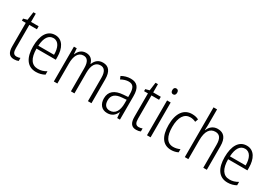

<svg xmlns="http://www.w3.org/2000/svg" viewBox="24 -1645 3590 2540"><g transform="rotate(30 1819.0 -375.0)"><path d="M192 -38C146 -38 130 -70 130 -133V-486H246V-532H130V-658H93L76 -533L17 -517V-486H76V-130C76 -35 107 10 180 10C207 10 229 5 247 -3V-49C233 -43 212 -38 192 -38Z M496 -542C377 -542 315 -434 315 -264C315 -99 378 10 514 10C565 10 606 -2 645 -23V-75C601 -49 563 -38 518 -38C420 -38 370 -115 369 -262H664V-303C664 -434 612 -542 496 -542ZM496 -495C576 -495 612 -412 611 -307H371C378 -432 423 -495 496 -495Z M1227 -542C1158 -542 1117 -506 1092 -445H1088C1074 -502 1036 -542 968 -542C898 -542 859 -498 838 -446H835L828 -532H785V0H839V-307C839 -415 874 -494 957 -494C1011 -494 1046 -456 1046 -352V0H1100V-316C1100 -430 1140 -494 1216 -494C1271 -494 1306 -454 1306 -357V0H1360V-363C1360 -486 1312 -542 1227 -542Z M1650 -542C1601 -542 1553 -528 1512 -504L1530 -461C1572 -484 1610 -495 1645 -495C1711 -495 1740 -457 1740 -355V-314L1669 -309C1541 -300 1470 -245 1470 -139C1470 -55 1514 10 1603 10C1679 10 1718 -30 1743 -85H1745L1753 0H1795V-359C1795 -485 1751 -542 1650 -542ZM1675 -267 1741 -272V-216C1741 -105 1699 -35 1616 -35C1560 -35 1526 -71 1526 -140C1526 -219 1574 -260 1675 -267Z M2058 -38C2012 -38 1996 -70 1996 -133V-486H2112V-532H1996V-658H1959L1942 -533L1883 -517V-486H1942V-130C1942 -35 1973 10 2046 10C2073 10 2095 5 2113 -3V-49C2099 -43 2078 -38 2058 -38Z M2236 -731C2211 -731 2199 -713 2199 -686C2199 -658 2212 -641 2236 -641C2260 -641 2273 -658 2273 -686C2273 -713 2261 -731 2236 -731ZM2263 -532H2208V0H2263Z M2580 10C2617 10 2656 1 2684 -14V-62C2653 -48 2619 -39 2584 -39C2486 -39 2442 -124 2442 -262C2442 -412 2496 -493 2589 -493C2616 -493 2645 -486 2671 -473L2688 -519C2661 -534 2627 -542 2587 -542C2461 -542 2387 -441 2387 -261C2387 -88 2452 10 2580 10Z M2840 -518V-760H2786V0H2840V-289C2840 -428 2889 -493 2971 -493C3034 -493 3068 -452 3068 -351V0H3122V-360C3122 -482 3074 -542 2979 -542C2908 -542 2861 -497 2841 -443H2837C2839 -467 2840 -489 2840 -518Z M3423 -542C3304 -542 3242 -434 3242 -264C3242 -99 3305 10 3441 10C3492 10 3533 -2 3572 -23V-75C3528 -49 3490 -38 3445 -38C3347 -38 3297 -115 3296 -262H3591V-303C3591 -434 3539 -542 3423 -542ZM3423 -495C3503 -495 3539 -412 3538 -307H3298C3305 -432 3350 -495 3423 -495Z"/></g></svg>

Font: Noto Sans Devanagari Condensed Light
Style: Regular
Weight: 300
Width: 3
Designer: Jelle Bosma - Monotype Design Team
Foundry: Monotype Imaging Inc.
Version: Version 2.004